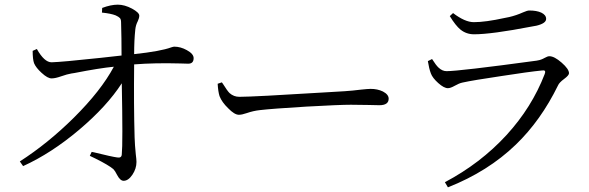

<svg xmlns="http://www.w3.org/2000/svg" viewBox="-20 -773 2525 823"><path d="M510 2Q495 2 482 -23Q473 -41 466 -48Q446 -65 390 -93Q373 -101 365 -105L373 -122Q376 -121 383 -120Q460 -101 483 -98Q501 -95 502 -111Q507 -157 502 -416Q438 -317 319 -216.5Q200 -116 79 -61L65 -81Q186 -159 296 -268Q413 -384 468 -487Q406 -481 299 -460Q290 -459 286 -458Q268 -455 242.5 -446Q217 -437 202 -437Q185 -436 158 -461Q134 -483 126 -502Q120 -519 120 -555L138 -563Q170 -506 201 -506Q243 -507 411 -525Q474 -532 501 -535Q501 -611 499 -677Q499 -690 494 -695.5Q489 -701 476 -707Q456 -715 417 -719L418 -739Q455 -753 485 -753Q514 -753 546 -736Q577 -719 577 -706Q577 -696 571 -683Q562 -666 560 -647Q555 -600 555 -541Q668 -553 714 -570Q723 -573 727 -573Q754 -573 781 -558Q810 -542 810 -524Q810 -500 787 -500Q777 -500 752 -501Q645 -504 555 -497Q553 -324 557 -184Q558 -151 562 -112Q565 -89 565 -79Q565 -50 547.5 -24Q530 2 510 2Z M1004 -281Q985 -281 958 -309Q931 -335 921 -361Q915 -380 913 -414L931 -420Q933 -417 936 -413Q954 -384 964 -374Q982 -358 1006 -358Q1066 -358 1373 -377Q1446 -381 1457 -382Q1489 -384 1529 -389Q1557 -392 1569 -392Q1598 -392 1621 -381Q1646 -368 1646 -350Q1646 -322 1606 -322Q1592 -322 1561 -323Q1516 -324 1484 -324Q1436 -324 1293 -316Q1144 -307 1094 -301Q1066 -298 1037 -288Q1017 -281 1004 -281Z M1900 30 1887 8Q2040 -73 2151 -194Q2260 -313 2315 -456Q2322 -474 2304 -471Q2244 -465 2129 -447Q2007 -429 1962 -419Q1948 -416 1929.5 -405.5Q1911 -395 1900 -395Q1883 -395 1858.5 -417Q1834 -439 1827 -458Q1819 -479 1814 -511L1832 -520Q1849 -493 1860 -483Q1876 -468 1894 -468Q1948 -468 2280 -513Q2284 -514 2285 -514Q2299 -516 2315 -525Q2327 -532 2335 -532Q2356 -532 2387.5 -504.5Q2419 -477 2419 -459Q2419 -450 2398 -434.5Q2377 -419 2372 -407Q2298 -256 2191 -153Q2072 -38 1900 30ZM2012 -626Q1979 -626 1954 -646Q1933 -663 1908 -704L1922 -717Q1973 -678 2011 -678Q2061 -678 2143 -696Q2156 -699 2163 -700Q2193 -707 2222 -720Q2240 -728 2249 -728Q2280 -728 2300 -719Q2321 -709 2321 -692Q2321 -673 2280 -663Q2273 -662 2258 -659Q2087 -626 2012 -626Z"/></svg>

Font: GenRyuMin TW R
Style: Regular
Weight: 400
Version: Version 1.501;PS 1;hotconv 16.6.51;makeotf.lib2.5.65220